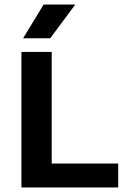

<svg xmlns="http://www.w3.org/2000/svg" viewBox="-20 -823 546 843"><path d="M74 0V-595H207V-105H499V0ZM81.5 -655 171.5 -803H310.5L200.5 -655Z"/></svg>

Font: Encode Sans SC Condensed Thin SemiBold
Style: Regular
Weight: 600
Version: Version 3.002